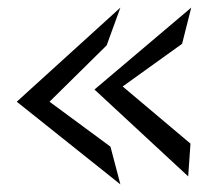

<svg xmlns="http://www.w3.org/2000/svg" viewBox="-20 -534 547 504"><path d="M474 -71 480 -157 302 -307 458 -419 482 -514 228 -299ZM296 -50 270 -149 110 -267 260 -415 296 -514 24 -267Z"/></svg>

Font: Stormblade
Style: Regular
Weight: 400
Designer: Mew Too
Foundry: Cannot Into Space Fonts
Version: Version 0.77